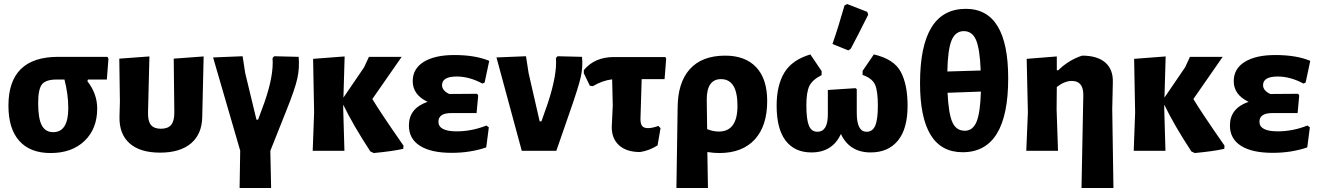

<svg xmlns="http://www.w3.org/2000/svg" viewBox="-20 -751 6574 956"><path d="M232 11Q130 11 76 -49.5Q22 -110 22 -225Q22 -468 270 -468H515L520 -459L512 -355H418L415 -347Q464 -284 464 -211Q464 -110 401 -49.5Q338 11 232 11ZM245 -93Q320 -93 320 -213Q320 -281 301 -355H262Q208 -355 189 -331Q170 -307 170 -238Q170 -161 188 -127Q206 -93 245 -93Z M575 -170 577 -247 574 -459 724 -470 717 -190Q716 -148 731.5 -129Q747 -110 781 -110Q816 -110 832 -129Q848 -148 848 -190L845 -459L994 -470L987 -170Q986 -84 931.5 -37.5Q877 9 777 9Q677 9 625 -37.5Q573 -84 575 -170Z M1173 185 1176 -1 1041 -465 1188 -471 1201 -387 1257 -155H1265L1297 -242Q1344 -377 1337 -462L1345 -471L1467 -468Q1472 -413 1460.5 -360.5Q1449 -308 1406 -201L1326 0L1330 185Z M1537 0 1544 -191 1539 -458 1696 -470 1690 -265 1793 -416 1817 -468H1980L1834 -258Q1872 -194 1989 -26L1988 -10Q1936 2 1841 11L1824 3Q1737 -130 1689 -230V-207L1695 0Z M2229 10Q2126 10 2071 -25Q2016 -60 2016 -126Q2016 -212 2109 -244Q2035 -279 2035 -347Q2035 -409 2090 -443Q2145 -477 2242 -477Q2347 -477 2416 -448L2393 -340L2382 -335Q2317 -370 2254 -370Q2181 -370 2181 -327Q2181 -300 2217 -283L2356 -284L2361 -275L2353 -188H2227Q2163 -188 2163 -145Q2163 -97 2254 -97Q2329 -97 2402 -126L2414 -117L2401 -17Q2322 10 2229 10Z M2878 -468Q2883 -417 2871.5 -366.5Q2860 -316 2818 -196L2750 0H2578L2452 -465L2599 -471L2612 -387L2667 -147H2676L2708 -238Q2755 -382 2748 -462L2756 -471Z M3167 6Q3100 6 3063 -27Q3026 -60 3026 -118L3031 -226L3028 -356Q2979 -350 2932 -322L2917 -324L2887 -386V-402Q2941 -467 3037 -467H3293L3297 -459L3289 -357H3175L3169 -159Q3169 -134 3177.5 -123.5Q3186 -113 3207 -113Q3228 -113 3258 -124L3269 -113L3254 -27Q3213 -1 3167 6Z M3348 185 3354 -212Q3354 -339 3414.5 -406.5Q3475 -474 3591 -474Q3691 -474 3745.5 -416Q3800 -358 3800 -248Q3800 -124 3738 -56.5Q3676 11 3561 11Q3535 11 3502 6L3505 185ZM3499 -255 3501 -108Q3531 -96 3559 -96Q3652 -96 3652 -224Q3652 -357 3570 -357Q3499 -357 3499 -255Z M4185 -724 4198 -731 4298 -692 4303 -678Q4245 -562 4216 -508L4204 -500L4125 -532Q4154 -615 4185 -724ZM4020 8Q3937 8 3892 -50.5Q3847 -109 3847 -225Q3847 -326 3885.5 -389.5Q3924 -453 4015 -480L4071 -397V-377Q4025 -354 4010 -323Q3995 -292 3995 -227Q3995 -157 4007.5 -126Q4020 -95 4050 -95Q4102 -95 4102 -181V-303L4240 -312L4246 -307V-188Q4246 -95 4295 -95Q4325 -95 4338 -125.5Q4351 -156 4351 -225Q4351 -298 4337 -329.5Q4323 -361 4275 -378V-398L4331 -480Q4431 -457 4465 -393.5Q4499 -330 4499 -225Q4499 -109 4450.5 -50.5Q4402 8 4315 8Q4210 8 4167 -84Q4125 8 4020 8Z M4773 7Q4561 7 4561 -337Q4561 -707 4789 -707Q5000 -707 5000 -361Q5000 7 4773 7ZM4697 -395 4863 -400Q4859 -507 4840 -551.5Q4821 -596 4779 -596Q4737 -596 4718 -550Q4699 -504 4697 -395ZM4784 -100Q4824 -100 4842.5 -145Q4861 -190 4864 -295L4698 -289Q4703 -185 4722 -142.5Q4741 -100 4784 -100Z M5242 -470V-401H5249Q5301 -452 5368 -474Q5444 -474 5483.5 -439.5Q5523 -405 5521 -341L5518 -207L5524 185H5365L5374 -279Q5374 -348 5317 -348Q5281 -348 5242 -318L5241 -207L5248 0H5090L5098 -191L5092 -458Z M5625 0 5632 -191 5627 -458 5784 -470 5778 -265 5881 -416 5905 -468H6068L5922 -258Q5960 -194 6077 -26L6076 -10Q6024 2 5929 11L5912 3Q5825 -130 5777 -230V-207L5783 0Z M6317 10Q6214 10 6159 -25Q6104 -60 6104 -126Q6104 -212 6197 -244Q6123 -279 6123 -347Q6123 -409 6178 -443Q6233 -477 6330 -477Q6435 -477 6504 -448L6481 -340L6470 -335Q6405 -370 6342 -370Q6269 -370 6269 -327Q6269 -300 6305 -283L6444 -284L6449 -275L6441 -188H6315Q6251 -188 6251 -145Q6251 -97 6342 -97Q6417 -97 6490 -126L6502 -117L6489 -17Q6410 10 6317 10Z"/></svg>

Font: Alegreya Sans ExtraBold
Style: Regular
Weight: 800
Designer: Juan Pablo del Peral
Foundry: Huerta Tipografica
Version: Version 2.007